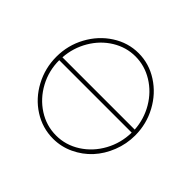

<svg xmlns="http://www.w3.org/2000/svg" viewBox="-132 -684 851 851"><g transform="rotate(45 293.0 -258.5)"><path d="M540 -257.8Q540 -204.6 520.5 -155Q501 -105.5 467.8 -69.3Q434.6 -33.2 388.9 -11.7Q343.3 9.8 293 9.8Q225.6 9.8 168.7 -26.6Q111.8 -63 78.9 -124.8Q45.9 -186.5 45.9 -257.8Q45.9 -329.6 79.6 -391.6Q113.3 -453.6 170.2 -490.2Q227.1 -526.9 293 -526.9Q358.9 -526.9 415.8 -490.2Q472.7 -453.6 506.3 -391.6Q540 -329.6 540 -257.8ZM293 -506.8Q235.4 -506.8 184.8 -475.8Q134.3 -444.8 102.8 -391.4Q71.3 -337.9 66.9 -274.9H520Q516.1 -337.4 484.6 -390.9Q453.1 -444.3 402.1 -475.6Q351.1 -506.8 293 -506.8ZM292 -9.8Q352.5 -9.8 404.8 -43.2Q457 -76.7 488 -133.3Q519 -189.9 520 -255.9H65.9Q65.9 -189.9 96.4 -133.3Q127 -76.7 179 -43.2Q231 -9.8 292 -9.8Z"/></g></svg>

Font: Rawline Thin
Style: Regular
Weight: 250
Designer: Matt McInerney, Pablo Impallari, Rodrigo Fuenzalida
Foundry: Matt McInerney, Pablo Impallari, Rodrigo Fuenzalida
Version: Version 4.020;PS 004.020;hotconv 1.0.88;makeotf.lib2.5.64775